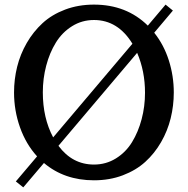

<svg xmlns="http://www.w3.org/2000/svg" viewBox="-20 -770 816 834"><path d="M555.2 -580.1Q492.2 -683.1 388.2 -683.1Q335.9 -683.1 293 -656.2Q250 -629.4 222.7 -585Q195.3 -540.5 180.7 -484.6Q166 -428.7 166 -369.1Q166 -257.3 210.9 -173.3ZM575.7 -540.5 233.9 -136.7Q294.4 -55.2 388.2 -55.2Q440.4 -55.2 483.4 -81.8Q526.4 -108.4 553.5 -152.6Q580.6 -196.8 595.2 -252.2Q609.9 -307.6 609.9 -367.2Q609.9 -460.9 575.7 -540.5ZM699.2 -750 731 -724.1 649.9 -627.9Q691.9 -575.2 713.4 -507.6Q734.9 -439.9 734.9 -368.2Q734.9 -311 721.4 -256.3Q708 -201.7 679.7 -152.6Q651.4 -103.5 611.1 -66.9Q570.8 -30.3 513.4 -8.5Q456.1 13.2 388.2 13.2Q259.8 13.2 170.9 -62L81.1 43.9L48.8 18.1L141.1 -90.8Q92.3 -144.5 66.7 -217.3Q41 -290 41 -368.2Q41 -425.3 54.4 -479.7Q67.9 -534.2 96.2 -583.3Q124.5 -632.3 164.8 -669.4Q205.1 -706.5 262.7 -728.3Q320.3 -750 388.2 -750Q529.3 -750 622.1 -658.7Z"/></svg>

Font: Trocchi
Style: Regular
Weight: 400
Designer: vernon adams
Version: Version 1.0; ttfautohint (v0.8) -l 6 -r 50 -G 100